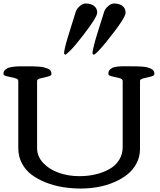

<svg xmlns="http://www.w3.org/2000/svg" viewBox="-27 -1063 913 1093"><path d="M461.4 -1043Q490.2 -1043 508.3 -1029.3Q526.4 -1015.6 526.4 -990.7Q526.4 -965.8 446.8 -862.8Q401.4 -803.7 376.5 -778.8Q352.5 -754.9 344.7 -751L337.9 -757.8V-760.3Q337.9 -782.7 362.8 -863.3Q399.9 -983.4 404.8 -997.6Q410.2 -1013.2 427 -1028.1Q443.8 -1043 461.4 -1043ZM623 -1043Q651.9 -1043 669.9 -1029.3Q688 -1015.6 688 -990.7Q688 -960.4 577.1 -823.2Q524.4 -758.3 506.3 -751L499.5 -757.8V-760.3Q501.5 -789.1 525.4 -867.2Q559.6 -977.5 566.4 -997.6Q571.8 -1013.2 588.6 -1028.1Q605.5 -1043 623 -1043ZM123.5 -685.5Q146.5 -685.5 159.4 -685.3Q172.4 -685.1 191.7 -683.8Q210.9 -682.6 221.9 -679.9Q232.9 -677.2 244.4 -672.6Q255.9 -668 261 -660.2Q266.1 -652.3 266.1 -642.1Q266.1 -631.8 245.6 -627Q225.1 -622.1 204.6 -617.2Q184.1 -612.3 184.1 -602.5V-219.2Q184.1 -172.9 218.3 -136Q252.4 -99.1 307.1 -79.6Q361.8 -60.1 424.8 -60.1Q473.1 -60.1 516.6 -70.3Q560.1 -80.6 595.2 -100.1Q630.4 -119.6 650.9 -152.1Q671.4 -184.6 671.4 -225.6V-602.5Q671.4 -613.8 651.1 -618.9Q630.9 -624 610.4 -628.4Q589.8 -632.8 589.8 -642.1Q589.8 -649.9 592 -656.5Q594.2 -663.1 599.6 -667.5Q605 -671.9 610.1 -675.3Q615.2 -678.7 624.8 -680.7Q634.3 -682.6 640.6 -683.8Q647 -685.1 659.7 -685.3Q672.4 -685.5 678.7 -685.8Q685.1 -686 699.2 -685.8Q713.4 -685.5 718.8 -685.5Q739.3 -685.5 752.2 -685.3Q765.1 -685.1 782.5 -683.8Q799.8 -682.6 810.5 -679.7Q821.3 -676.8 831.8 -672.1Q842.3 -667.5 847.2 -659.9Q852.1 -652.3 852.1 -642.1Q852.1 -631.8 831.5 -627Q811 -622.1 790.5 -617.2Q770 -612.3 770 -602.5V-215.3Q770 -170.9 750.5 -133.5Q731 -96.2 698.2 -70.1Q665.5 -43.9 621.8 -25.4Q578.1 -6.8 530.3 1.7Q482.4 10.3 432.6 10.3Q380.4 10.3 330.6 2.2Q280.8 -5.9 234.6 -23.9Q188.5 -42 153.6 -67.9Q118.7 -93.8 97.9 -132.8Q77.1 -171.9 77.1 -218.8V-602.5Q77.1 -613.8 56.2 -618.9Q35.2 -624 13.9 -628.4Q-7.3 -632.8 -7.3 -642.1Q-7.3 -649.9 -4.6 -656.2Q-2 -662.6 4.2 -667.2Q10.3 -671.9 16.1 -675Q22 -678.2 33 -680.2Q43.9 -682.1 51.5 -683.3Q59.1 -684.6 73.5 -685.1Q87.9 -685.5 95.7 -685.5Q103.5 -685.5 119.6 -685.5Q122.1 -685.5 123.5 -685.5Z"/></svg>

Font: Corben
Style: Regular
Weight: 400
Designer: vernon adams
Foundry: vernon adams
Version: Version 1.100